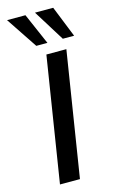

<svg xmlns="http://www.w3.org/2000/svg" viewBox="-140 -995 628 1049"><g transform="rotate(-15 173.5 -471.0)"><path d="M62 0 174 -705H287L175 0ZM283 -765 173 -942H276L347 -765ZM133 -765 15 -942H119L196 -765Z"/></g></svg>

Font: Nunito Sans 10pt SemiExpanded SemiBold
Style: Italic
Weight: 600
Width: 6
Italic angle: -9°
Designer: Vernon Adams
Foundry: Vernon Adams
Version: Version 3.101;gftools[0.9.27]